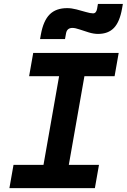

<svg xmlns="http://www.w3.org/2000/svg" viewBox="-20 -965 650 985"><path d="M28.3 0 49.3 -119.1H203.1L283.2 -574.2H129.4L150.4 -693.4H588.9L567.9 -574.2H413.1L333 -119.1H487.8L466.8 0ZM185.5 -764.6 189.9 -789.1Q202.6 -858.9 234.9 -891.1Q267.1 -923.3 324.7 -923.3Q346.7 -923.3 372.3 -916.7Q397.9 -910.2 420.9 -903.3Q443.8 -896.5 457.5 -896.5Q473.6 -896.5 478 -919.4L482.4 -944.8H610.4L606 -920.4Q594.2 -853 564.7 -822Q535.2 -791 482.9 -791Q460.9 -791 435.8 -798.6Q410.6 -806.2 388.2 -814Q365.7 -821.8 351.6 -821.8Q323.7 -821.8 318.8 -793.9L313.5 -764.6Z"/></svg>

Font: CaskaydiaCove NFP
Style: Bold Italic
Weight: 700
Italic angle: -10°
Designer: Aaron Bell
Foundry: Saja Typeworks
Version: Version 2111.001; VTT 6.35;Nerd Fonts 3.1.1